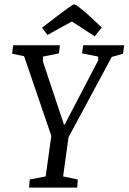

<svg xmlns="http://www.w3.org/2000/svg" viewBox="-20 -854 585 874"><path d="M112.5 0 115.2 -36.9 187.9 -50.9 213.6 -235.8 89.7 -598.1 35.2 -609.5 39.8 -648H252.6L248.3 -611.1L175.4 -596.2V-574L271 -287.4H274.7L426.8 -578.8V-596.4L353.5 -611.1L358.6 -648H545.4L539.8 -609.5L488.7 -594.8L291.9 -229.3L267.3 -50.9L334.2 -36.9L331.5 0ZM411.2 -688.6 307.1 -756.2 195.9 -694.8 171.6 -728.1 246.1 -785.2Q274.9 -806.7 288.9 -816.9Q302.9 -827 309.2 -830.6Q315.5 -834.2 318.1 -834.2Q323.3 -834.2 336.5 -823.9Q349.8 -813.7 363.9 -801.9Q378 -790.1 383.5 -784.7L443.3 -728.8Z"/></svg>

Font: Faustina Light
Style: Italic
Weight: 300
Italic angle: -8°
Designer: Alfonso Garcia
Foundry: http://www.omnibus-type.com
Version: Version 1.200